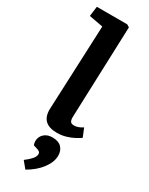

<svg xmlns="http://www.w3.org/2000/svg" viewBox="-270 -813 903 1161"><g transform="rotate(30 181.0 -232.5)"><path d="M116 -680 19 -698 28 -767H240L258 -756L235 -120Q234 -100 240 -88Q246 -76 267 -76Q294 -76 326 -97L350 -38Q338 -29 315 -16.5Q292 -4 262 5Q232 14 199 14Q86 14 91 -94ZM146 302 108 256Q136 235 152 216.5Q168 198 168 180Q168 166 149 159L117 149Q108 126 114 103.5Q120 81 140 66Q160 51 192 51Q234 51 255 73Q276 95 276 130Q276 174 241.5 220.5Q207 267 146 302Z"/></g></svg>

Font: Literata 7pt
Style: Bold Italic
Weight: 700
Italic angle: -2°
Designer: Latin by Veronika Burian and Jose Scaglione. Greek by Irene Vlachou. Cyrillic by Vera Evstafieva
Foundry: TypeTogether
Version: Version 3.002